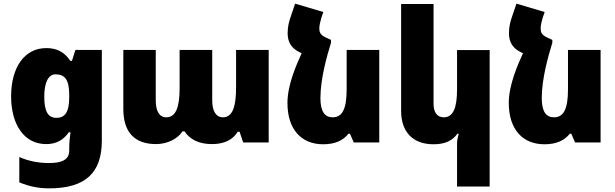

<svg xmlns="http://www.w3.org/2000/svg" viewBox="-20 -782 3378 1054"><path d="M249 252C449 252 539 167 539 -10V-508H394L375 -448H366C332 -499 289 -518 234 -518C115 -518 41 -413 41 -253C41 -99 112 9 233 9C287 9 326 -11 358 -56H367C363 -28 360 5 360 33V45C360 94 321 113 250 113C192 113 138 103 86 80V219C141 242 194 252 249 252ZM290 -135C242 -135 223 -173 223 -252C223 -331 247 -374 284 -374C337 -374 360 -344 360 -260V-247C360 -159 331 -135 290 -135Z M837 9C897 9 955 -19 982 -61H993C1022 -17 1071 9 1144 9C1208 9 1258 -13 1285 -59H1295L1315 0H1455V-508H1276V-303C1276 -195 1256 -138 1204 -138C1166 -138 1145 -172 1145 -230V-508H966V-297C966 -194 945 -138 893 -138C855 -138 835 -172 835 -230V-508H657V-184C657 -58 717 9 837 9Z M1797 -563 1782 -570C1740 -588 1733 -600 1733 -627C1733 -645 1739 -665 1744 -684L1755 -716L1600 -762L1576 -691C1567 -665 1559 -636 1559 -600C1559 -550 1580 -517 1625 -495L1636 -490C1608 -428 1558 -317 1558 -217C1558 -73 1633 10 1754 10C1818 10 1863 -10 1893 -48H1901L1922 0H2062V-508H1883V-292C1883 -183 1859 -138 1806 -138C1764 -138 1739 -168 1739 -243C1739 -350 1775 -476 1797 -547Z M2668 242V-507H2489V-292C2489 -190 2468 -138 2416 -138C2379 -138 2360 -166 2360 -213V-760H2182V-173C2182 -57 2247 10 2360 10C2424 10 2464 -10 2491 -48H2498C2493 -30 2489 -11 2489 7V242Z M3012 -563 2997 -570C2955 -588 2948 -600 2948 -627C2948 -645 2954 -665 2959 -684L2970 -716L2815 -762L2791 -691C2782 -665 2774 -636 2774 -600C2774 -550 2795 -517 2840 -495L2851 -490C2823 -428 2773 -317 2773 -217C2773 -73 2848 10 2969 10C3033 10 3078 -10 3108 -48H3116L3137 0H3277V-508H3098V-292C3098 -183 3074 -138 3021 -138C2979 -138 2954 -168 2954 -243C2954 -350 2990 -476 3012 -547Z"/></svg>

Font: Noto Sans Armenian SemiCondensed Black
Style: Regular
Weight: 900
Width: 4
Designer: Monotype Design Team
Foundry: Monotype Imaging Inc.
Version: Version 2.008